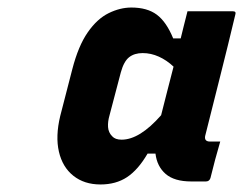

<svg xmlns="http://www.w3.org/2000/svg" viewBox="-20 -780 646 510"><path d="M247 -290Q204 -290 175 -313Q146 -336 136.5 -377Q127 -418 140 -472L172 -596Q188 -658 213 -694Q238 -730 268.5 -745Q299 -760 329 -760Q371 -760 396.5 -741Q422 -722 440 -678H460Q464 -694 468 -710.5Q472 -727 478 -750H599Q608 -750 605 -741Q586 -661 564.5 -576Q543 -491 526 -423Q520 -404 538 -404H565Q558 -380 551.5 -356Q545 -332 539 -307Q536 -298 527 -298H488Q443 -298 420 -318Q397 -338 393 -372H372Q347 -329 317.5 -309.5Q288 -290 247 -290ZM278 -418Q286 -409 303 -409Q351 -409 408 -474Q416 -507 424.5 -539Q433 -571 441 -603Q423 -620 402 -629.5Q381 -639 359 -639Q337 -639 323 -628Q309 -617 301 -588L271 -474Q266 -457 267 -442.5Q268 -428 278 -418Z"/></svg>

Font: Recursive Sn Lnr St XBd
Style: Italic
Weight: 800
Italic angle: -15°
Version: Version 1.079;hotconv 1.0.112;makeotfexe 2.5.65598; ttfautoh